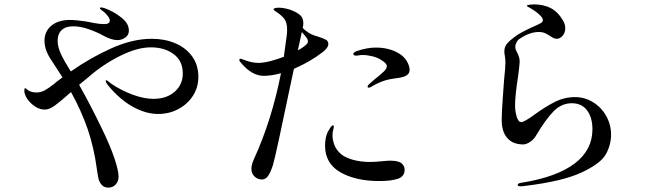

<svg xmlns="http://www.w3.org/2000/svg" viewBox="-20 -812 3040 876"><path d="M885 -461Q885 -413 860 -374.5Q835 -336 793 -314Q751 -292 702 -292Q646 -292 587.5 -324Q529 -356 476 -419Q462 -436 462 -443Q462 -446 465 -446Q468 -446 476 -439.5Q484 -433 489 -429Q534 -399 585.5 -380Q637 -361 680 -361Q740 -361 777 -393.5Q814 -426 814 -477Q814 -534 772.5 -565Q731 -596 668 -596Q606 -596 527 -556.5Q448 -517 381 -458L341 -425Q393 -333 444 -227Q483 -147 502 -90Q521 -33 521 -6Q521 15 508 29.5Q495 44 475 44Q455 44 444 31.5Q433 19 429.5 3.5Q426 -12 422 -40Q409 -138 380.5 -221.5Q352 -305 304 -392Q257 -350 231 -331Q205 -312 185 -312Q154 -312 125.5 -337Q97 -362 91 -393Q91 -403 92 -406Q92 -410 94 -410Q96 -410 101 -406Q117 -390 147 -390Q166 -390 184.5 -400Q203 -410 229 -431Q235 -437 249 -447L265 -459L216 -535Q183 -582 183 -626Q183 -669 214.5 -695Q246 -721 299 -721Q326 -721 373 -714Q378 -713 406 -707.5Q434 -702 455 -702Q481 -702 481 -718Q481 -727 472.5 -738Q464 -749 455 -757Q451 -760 443.5 -765.5Q436 -771 436 -775Q436 -778 441 -778Q452 -778 476 -767Q510 -752 539 -727.5Q568 -703 568 -672Q568 -652 551.5 -640.5Q535 -629 515 -629Q490 -629 452 -649Q424 -665 385.5 -678.5Q347 -692 314 -692Q279 -692 261 -674.5Q243 -657 243 -626Q243 -597 259 -563.5Q275 -530 303 -486Q393 -549 489 -592Q585 -635 673 -635Q732 -635 780 -614.5Q828 -594 856.5 -555Q885 -516 885 -461Z M1452 -574Q1395 -530 1321 -498Q1318 -481 1310 -447Q1237 -96 1225 -58Q1214 -24 1202.5 -8.5Q1191 7 1175 7Q1156 7 1141.5 -6.5Q1127 -20 1127 -43Q1127 -60 1139 -87Q1220 -264 1262 -478Q1220 -466 1183 -466Q1129 -466 1079 -526Q1072 -533 1072 -538Q1072 -544 1078 -544Q1081 -544 1093 -539Q1129 -525 1159 -525Q1181 -525 1213 -533Q1241 -540 1275 -553Q1280 -586 1288 -648Q1290 -662 1290 -676Q1290 -708 1278 -725Q1266 -742 1236 -761Q1228 -766 1228 -770Q1228 -773 1235.5 -775Q1243 -777 1253 -777Q1266 -777 1284.5 -773Q1303 -769 1318 -762Q1339 -753 1351.5 -741Q1364 -729 1364 -705Q1364 -699 1363 -694Q1362 -689 1361 -685Q1373 -671 1398 -657Q1409 -651 1437 -643Q1458 -636 1468 -630Q1478 -624 1478 -611Q1478 -594 1452 -574ZM1385 -622Q1385 -631 1378.5 -640Q1372 -649 1357 -666L1339 -582Q1385 -608 1385 -622ZM1849 -493Q1849 -464 1801 -457Q1794 -456 1773.5 -453Q1753 -450 1737 -445Q1720 -440 1701.5 -431Q1683 -422 1674 -416Q1667 -412 1662 -412Q1657 -412 1657 -416Q1657 -420 1662 -426Q1668 -432 1688 -449Q1717 -472 1731 -485.5Q1745 -499 1745 -510Q1745 -520 1730 -531Q1708 -548 1682 -554.5Q1656 -561 1635 -561Q1625 -561 1616.5 -559.5Q1608 -558 1606 -558Q1592 -558 1592 -566Q1592 -572 1605 -578Q1653 -595 1695 -595Q1727 -595 1754.5 -587.5Q1782 -580 1802 -567Q1825 -553 1837 -531.5Q1849 -510 1849 -493ZM1819 -59Q1826 -51 1826 -37Q1826 -7 1795.5 3.5Q1765 14 1711 14Q1603 14 1533 -26Q1463 -66 1463 -148Q1463 -168 1467 -185Q1471 -202 1476 -211Q1482 -222 1488 -231Q1494 -240 1499 -240Q1503 -240 1503 -234Q1503 -230 1501 -222.5Q1499 -215 1498 -209Q1497 -203 1497 -194Q1497 -174 1505.5 -151Q1514 -128 1536 -109Q1553 -94 1588.5 -83.5Q1624 -73 1669 -73Q1679 -73 1692.5 -74Q1706 -75 1719 -76Q1746 -79 1761 -79Q1807 -79 1819 -59Z M2342 32Q2342 27 2346.5 25Q2351 23 2356.5 22Q2362 21 2364 21Q2522 -5 2602.5 -66.5Q2683 -128 2683 -222Q2683 -276 2658.5 -308.5Q2634 -341 2589 -341Q2542 -341 2506 -304.5Q2470 -268 2426 -194Q2417 -177 2399 -165Q2381 -153 2368 -153Q2320 -153 2294.5 -182Q2269 -211 2269 -265Q2269 -297 2273.5 -360Q2278 -423 2280 -449Q2286 -505 2286 -527Q2286 -542 2283.5 -556Q2281 -570 2281 -577Q2281 -598 2293 -612.5Q2305 -627 2331 -646Q2352 -662 2406 -687Q2434 -699 2445.5 -705.5Q2457 -712 2457 -720Q2457 -731 2439 -747Q2421 -763 2398 -776Q2395 -778 2389.5 -780.5Q2384 -783 2384 -786Q2384 -789 2396 -790.5Q2408 -792 2416 -792Q2459 -792 2492 -775.5Q2525 -759 2549 -718Q2559 -701 2559 -683Q2559 -663 2547 -649Q2535 -635 2520 -635Q2512 -635 2505 -638.5Q2498 -642 2491 -647Q2477 -656 2466 -661Q2455 -666 2438 -666Q2398 -666 2354 -637Q2343 -631 2337 -619.5Q2331 -608 2331 -598Q2331 -590 2334.5 -582.5Q2338 -575 2339 -573Q2351 -551 2351 -532Q2351 -519 2344 -466Q2330 -376 2330 -331Q2330 -304 2337.5 -279.5Q2345 -255 2358 -255Q2372 -255 2417 -288Q2468 -325 2511.5 -347Q2555 -369 2604 -369Q2648 -369 2686 -345.5Q2724 -322 2746 -282.5Q2768 -243 2768 -198Q2768 -152 2745 -109.5Q2722 -67 2635.5 -26Q2549 15 2377 36Q2364 38 2355 38Q2342 38 2342 32Z"/></svg>

Font: Shippori Mincho Medium
Style: Regular
Weight: 500
Designer: FONTDASU
Foundry: FONTDASU / Google Inc. / but / Adobe
Version: Version 3.110; ttfautohint (v1.8.3)